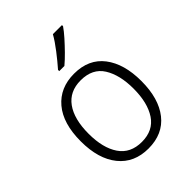

<svg xmlns="http://www.w3.org/2000/svg" viewBox="-220 -880 1003 1003"><g transform="rotate(-45 281.5 -378.0)"><path d="M282 10Q177 10 117.5 -63.5Q58 -137 58 -267Q58 -399 118.5 -470.5Q179 -542 283 -542Q391 -542 448 -467.5Q505 -393 505 -266Q505 -137 447 -63.5Q389 10 282 10ZM282 -39Q366 -39 407 -100.5Q448 -162 448 -267Q448 -368 409 -430.5Q370 -493 283 -493Q201 -493 158 -433.5Q115 -374 115 -266Q115 -161 156.5 -100Q198 -39 282 -39ZM238 -615Q267 -648 299.5 -690Q332 -732 351 -766H418V-758Q403 -736 378.5 -708.5Q354 -681 327 -653.5Q300 -626 276 -606H238Z"/></g></svg>

Font: Noto Sans Mono SemiCondensed Light
Style: Regular
Weight: 300
Width: 4
Designer: Monotype Design Team
Foundry: Monotype Imaging Inc.
Version: Version 2.014; ttfautohint (v1.8.4.7-5d5b)